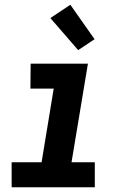

<svg xmlns="http://www.w3.org/2000/svg" viewBox="-20 -788 540 808"><path d="M29 0V-105H155L206 -415H108L109 -520H350L281 -105H379V0ZM309 -577 192 -712 276 -768 378 -623Z"/></svg>

Font: Iosevka Term Curly XBd Obl
Style: Regular
Weight: 800
Italic angle: -9°
Designer: Belleve Invis
Foundry: Belleve Invis
Version: Version 32.3.0